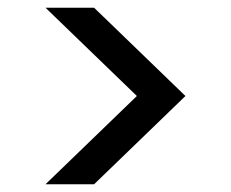

<svg xmlns="http://www.w3.org/2000/svg" viewBox="-20 -516 599 498"><path d="M98 -38 335 -267 98 -496H224L461 -267L224 -38Z"/></svg>

Font: DM Sans 24pt Medium
Style: Regular
Weight: 500
Designer: Colophon Foundry, Jonny Pinhorn
Foundry: Colophon Foundry
Version: Version 4.004;gftools[0.9.30]